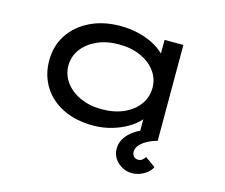

<svg xmlns="http://www.w3.org/2000/svg" viewBox="-103 -675 1190 1015"><g transform="rotate(15 492.0 -168.0)"><path d="M432 10Q337 10 266.5 -25Q196 -60 158 -122Q120 -184 120 -263Q120 -343 160.5 -404.5Q201 -466 273 -501Q345 -536 438 -536Q496 -536 546 -522.5Q596 -509 633 -487Q670 -465 690.5 -440Q711 -415 711 -391L681 -389V-525H784V0H681V-145L701 -137Q701 -114 679 -88.5Q657 -63 619.5 -40.5Q582 -18 533.5 -4Q485 10 432 10ZM455 -85Q523 -85 575 -108.5Q627 -132 656 -172.5Q685 -213 685 -263Q685 -313 656 -353Q627 -393 575 -416.5Q523 -440 455 -440Q388 -440 336 -416.5Q284 -393 254.5 -353Q225 -313 225 -263Q225 -213 254.5 -172.5Q284 -132 336 -108.5Q388 -85 455 -85ZM694 200Q667 200 642 186.5Q617 173 601 149.5Q585 126 585 97Q585 66 599.5 41.5Q614 17 637 -1Q660 -19 687.5 -31.5Q715 -44 740 -51L784 0Q758 6 733 19Q708 32 692 49.5Q676 67 676 87Q676 103 685 113Q694 123 710 123Q723 123 732 115.5Q741 108 747 98L803 138Q798 152 782 166.5Q766 181 743.5 190.5Q721 200 694 200Z"/></g></svg>

Font: Lexend Zetta
Style: Regular
Weight: 400
Designer: Bonnie Shaver-Troup, Thomas Jockin
Foundry: Lexend
Version: Version 1.007